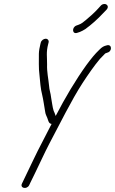

<svg xmlns="http://www.w3.org/2000/svg" viewBox="-20 -726 576 962"><path d="M208.9 -532C198.7 -532 187.1 -523.3 184.4 -513L182.6 -506C178.6 -490.9 174.9 -469.6 174.8 -457C175.1 -427 173.2 -382 177.5 -353C180.6 -319.2 183.4 -279.8 191.5 -250C197.3 -225.8 201.7 -192 206 -168C207.4 -154.3 212.7 -145.6 217.2 -134.5C221.8 -123.3 223.1 -106.6 238.5 -105C222.1 -73 207.2 -44 193.7 -18C159.9 45.2 126.6 119.1 97.1 179L90.4 193C78 217.2 114.3 225 126.1 202L132.7 188C137.2 178.7 144.4 164 154.3 144C177.3 97.4 202.6 40.7 228.1 -8C279.4 -103.8 336.8 -222.4 393.7 -310C420.3 -350.9 454.8 -400.6 480.9 -431C490.9 -441 498.7 -449 504.2 -455C506.3 -457.7 507.9 -459 509.3 -459L517.1 -462C543.4 -468.2 541.4 -505.8 515.8 -499C499.9 -495.3 490.1 -490.1 478 -477C453.8 -453.7 439.5 -435.7 412.8 -400C358.3 -324.1 306.7 -237.1 259 -145C255.9 -155.1 252.7 -162.4 248.8 -171C242.6 -189.5 240.5 -215.3 236.1 -237C234.1 -259 227 -274.2 225.8 -297C222.5 -333.1 214.5 -363.5 215.9 -404C216.3 -441.3 210.4 -463.3 221.6 -506L223.4 -513C226.1 -523.3 219.1 -532 208.9 -532ZM368.3 -562 380.3 -566C390 -570 398.9 -574.7 407 -580C437.7 -601.9 469.5 -630.5 496.9 -660L513.4 -677C532.8 -697.9 505.9 -717 486.2 -699L470.7 -682C452.4 -661.8 430.5 -642.5 411.2 -626.5C397.8 -615.5 388.7 -607.1 373.7 -602L362.7 -598C338.4 -588.7 341.3 -551.6 368.3 -562Z"/></svg>

Font: Just Breathe
Style: Obl5
Weight: 400
Foundry: Cannot Into Space Fonts
Version: Version 0.72